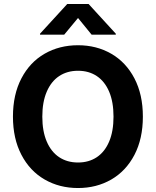

<svg xmlns="http://www.w3.org/2000/svg" viewBox="-20 -947 793 977"><path d="M377 9.8Q282.2 9.8 207 -33.7Q131.8 -77.1 88.9 -159.4Q45.9 -241.7 45.9 -353.5Q45.9 -465.8 88.9 -548.1Q131.8 -630.4 207 -673.6Q282.2 -716.8 377 -716.8Q471.2 -716.8 546.1 -673.6Q621.1 -630.4 664.1 -548.1Q707 -465.8 707 -353.5Q707 -241.2 664.1 -158.9Q621.1 -76.7 546.1 -33.4Q471.2 9.8 377 9.8ZM377 -586.9Q321.8 -586.9 281 -559.8Q240.2 -532.7 217.8 -480.2Q195.3 -427.7 195.3 -353.5Q195.3 -279.3 217.8 -226.8Q240.2 -174.3 281 -147.2Q321.8 -120.1 377 -120.1Q432.1 -120.1 472.7 -147.2Q513.2 -174.3 535.4 -226.6Q557.6 -278.8 557.6 -353.5Q557.6 -428.2 535.4 -480.5Q513.2 -532.7 472.7 -559.8Q432.1 -586.9 377 -586.9ZM377 -855.5 306.6 -770.5H183.6V-775.4L322.3 -926.8H430.7L569.3 -775.4V-770.5H446.3Z"/></svg>

Font: Pretendard JP
Style: Bold
Weight: 700
Designer: Base glyphs from Inter by Rasmus Andersson; Hangeul glyphs from Noto Sans CJK(Source Han Sans) by Jang Soo-young and Kan
Foundry: Kil Hyung-jin
Version: Version 1.309